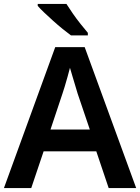

<svg xmlns="http://www.w3.org/2000/svg" viewBox="-20 -957 713 977"><path d="M533 0 470 -187H202L139 0H0L261 -717H411L673 0ZM375 -481Q371 -495 363.5 -519.5Q356 -544 348.5 -569.5Q341 -595 336 -612Q331 -592 323.5 -565.5Q316 -539 309 -515.5Q302 -492 298 -481L237 -298H437ZM318 -937Q332 -915 351 -887.5Q370 -860 390.5 -834.5Q411 -809 427 -790V-777H341Q323 -790 299 -809.5Q275 -829 250.5 -851Q226 -873 205 -893Q184 -913 172 -927V-937Z"/></svg>

Font: Noto Sans Adlam Unjoined SemiBold
Style: Regular
Weight: 600
Version: Version 3.001